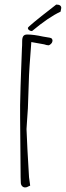

<svg xmlns="http://www.w3.org/2000/svg" viewBox="-20 -820 288 840"><path d="M90 0Q82 0 76.5 -6Q71 -12 71 -22Q70 -40 70 -77Q68 -231 68 -306V-360Q70 -454 72 -501Q74 -538 76 -608Q77 -618 77 -640Q77 -655 82 -662Q87 -669 99 -669Q127 -669 168 -660L198 -655Q205 -654 208 -649Q211 -644 209 -638Q208 -633 203.5 -628.5Q199 -624 194 -622H191Q185 -622 173 -626L117 -636L115 -608Q108 -518 107 -491L102 -346Q100 -308 98 -287Q98 -277 96 -255Q97 -229 100 -166.5Q103 -104 107 -45Q108 -35 112 -8Q109 -7 104.5 -4.5Q100 -2 97 -1Q94 0 90 0ZM102 -698Q102 -701 130 -724L162 -750L189 -771Q223 -797 226 -800Q248 -800 248 -785L245 -769Q193 -745 120 -684Q113 -684 107.5 -688Q102 -692 102 -698Z"/></svg>

Font: Amatic SC
Style: Regular
Weight: 400
Designer: Multiple Designers
Foundry: Vernon Adams
Version: Version 2.505